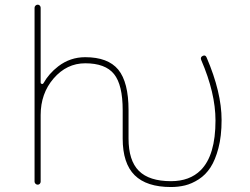

<svg xmlns="http://www.w3.org/2000/svg" viewBox="-20 -792 1040 800"><path d="M692.4 -12.7Q590.8 -12.7 541 -62Q491.2 -111.3 491.2 -214.8V-333Q491.2 -438.5 455.1 -483.4Q418.9 -528.3 335 -528.3Q257.8 -528.3 203.1 -464.8Q149.4 -402.3 149.4 -312.5V-35.2Q149.4 -30.3 146 -26.4Q142.6 -22.5 137.2 -22.5Q131.8 -22.5 127.9 -26.4Q124 -30.3 124 -35.2V-759.8Q124 -764.6 127.9 -768.6Q131.8 -772.5 137.2 -772.5Q142.6 -772.5 146 -768.6Q149.4 -764.6 149.4 -759.8V-448.2Q149.4 -443.4 154.3 -442.4H155.3Q159.2 -441.4 161.1 -445.3Q183.6 -485.4 222.7 -515.6Q272.5 -553.7 335 -553.7Q429.7 -553.7 472.7 -502Q515.6 -449.2 515.6 -333V-214.8Q515.6 -123 558.6 -80.1Q601.6 -37.1 692.4 -37.1Q770.5 -37.1 816.4 -83Q877.9 -144.5 877.9 -290Q877.9 -404.3 818.4 -542Q813.5 -553.7 824.7 -559.1Q835.9 -564.5 840.8 -552.7Q903.3 -407.2 903.3 -292Q903.3 -224.6 890.1 -174.8Q877 -125 856.9 -94.2Q836.9 -63.5 808.1 -44.9Q779.3 -26.4 751 -19.5Q722.7 -12.7 692.4 -12.7Z"/></svg>

Font: Rounded-L Mgen+ 2m thin
Style: Regular
Weight: 100
Designer: [Source Han Sans]
Ryoko NISHIZUKA  (kana & ideographs); Paul D. Hunt (Latin, Greek & Cyrillic); Wenlong ZHANG  (bopomofo
Version: Version 1.059.20150602